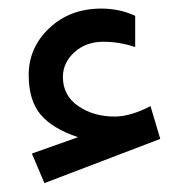

<svg xmlns="http://www.w3.org/2000/svg" viewBox="-20 -423 434 441"><path d="M212.9 -403.3Q254.4 -403.3 290.5 -386.7V-314.9Q254.4 -327.1 217.3 -327.1Q177.7 -327.1 151.1 -303.2Q124.5 -279.3 124.5 -246.1Q124.5 -203.6 159.7 -179.4Q194.8 -155.3 243.2 -155.3Q279.3 -155.3 325.7 -179.2L348.1 -104L82 -2.4L53.2 -70.3L159.2 -107.9Q100.6 -127.4 73.2 -159.9Q45.9 -192.4 45.9 -251Q45.9 -313.5 93.3 -358.4Q140.6 -403.3 212.9 -403.3Z"/></svg>

Font: Shabnam WOL
Style: WOL
Weight: 400
Foundry: DejaVu fonts team - Redesigned by Saber Rastikerdar - Based on Vazir font
Version: Version 5.0.0